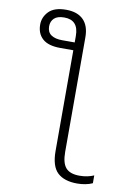

<svg xmlns="http://www.w3.org/2000/svg" viewBox="-106 -833 811 1138"><g transform="rotate(10 300.0 -263.5)"><path d="M440 238Q362 238 321.5 200Q281 162 281 70V-536H202Q130 -536 95.5 -567Q61 -598 61 -652Q61 -697 94 -731Q127 -765 198 -765Q266 -765 302 -729Q338 -693 338 -624V66Q338 132 363 161Q388 190 446 190Q470 190 492 185.5Q514 181 532 173V220Q513 229 488.5 233.5Q464 238 440 238ZM206 -583H281V-622Q281 -718 195 -718Q154 -718 134.5 -699.5Q115 -681 115 -651Q115 -616 139 -599.5Q163 -583 206 -583Z"/></g></svg>

Font: Noto Sans Mono Light
Style: Regular
Weight: 300
Designer: Monotype Design Team
Foundry: Monotype Imaging Inc.
Version: Version 2.014; ttfautohint (v1.8.4.7-5d5b)